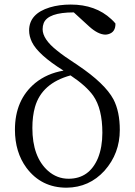

<svg xmlns="http://www.w3.org/2000/svg" viewBox="-20 -827 604 860"><path d="M287.1 -26.4Q379.9 -26.4 418.9 -119.1Q438.5 -168 438.5 -232.4Q438.5 -339.8 397.5 -398.4Q366.2 -442.4 295.9 -489.3Q167 -454.1 136.7 -347.7Q125 -306.6 125 -253.9Q125 -124 195.3 -61.5Q235.4 -26.4 287.1 -26.4ZM379.9 -708 310.5 -771.5Q195.3 -771.5 175.8 -723.6Q170.9 -710.9 170.9 -696.3Q170.9 -651.4 235.4 -600.6Q263.7 -577.1 328.1 -535.2Q450.2 -453.1 488.3 -381.8Q516.6 -327.1 516.6 -245.1Q516.6 -139.6 448.2 -62.5Q379.9 12.7 278.3 13.7Q165 13.7 98.6 -75.2Q46.9 -145.5 46.9 -246.1Q46.9 -379.9 137.7 -455.1Q190.4 -498 264.6 -510.7Q150.4 -582 123 -638.7Q110.4 -665 110.4 -690.4Q110.4 -765.6 203.1 -793.9Q245.1 -806.6 296.9 -806.6Q408.2 -806.6 478.5 -741.2Q489.3 -731.4 497.1 -721.7Q498 -682.6 464.8 -673.8Q458 -671.9 451.2 -671.9Q418.9 -672.9 379.9 -708Z"/></svg>

Font: GenYoMin JP Regular
Style: Regular
Weight: 400
Version: Version 1.001;PS 1;hotconv 16.6.51;makeotf.lib2.5.65220 DEVE